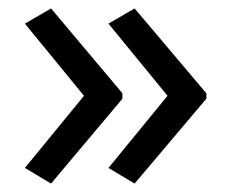

<svg xmlns="http://www.w3.org/2000/svg" viewBox="-20 -491 549 455"><path d="M469 -257 299 -56 237 -93 377 -264 237 -435 299 -471 469 -270ZM270 -257 101 -56 39 -93 179 -264 39 -435 101 -471 270 -270Z"/></svg>

Font: Noto Sans Tifinagh APT
Style: Regular
Weight: 400
Designer: JamraPatel
Foundry: JamraPatel LLC
Version: Version 2.006; ttfautohint (v1.8.4.7-5d5b)